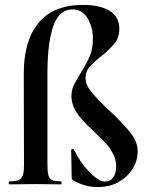

<svg xmlns="http://www.w3.org/2000/svg" viewBox="-20 -746 610 777"><path d="M360.8 -212.9Q327.1 -245.1 310.5 -263.7Q269.5 -310.1 269 -356Q269 -380.9 278.6 -400.9Q288.1 -420.9 310.1 -456.5Q332 -492.2 344 -520.5Q356 -548.8 356 -592.3Q356 -635.7 334.5 -671.9Q313 -708 272.9 -708Q219.7 -708 195.8 -640.6Q171.9 -573.2 171.9 -445.8V-81.1Q171.9 -50.3 176 -36.1Q180.2 -22 191.2 -17.1Q202.1 -12.2 227.1 -12.2Q229 -12.2 229 -6.1Q229 0 227.1 0L125 -1L18.1 0Q15.1 0 15.1 -6.1Q15.1 -12.2 18.1 -12.2Q43.9 -12.2 55.9 -17.6Q67.9 -22.9 72.5 -36.9Q77.1 -50.8 77.1 -81.1L76.2 -448.2Q76.2 -582 136.5 -654.1Q196.8 -726.1 315.9 -726.1Q384.8 -726.1 423.8 -702.1Q462.9 -678.2 462.9 -629.9Q462.9 -594.7 443.4 -570.3Q423.8 -545.9 390.1 -519Q356.4 -492.2 341.3 -474.1Q326.2 -456.1 326.2 -429.7Q326.2 -403.3 349.6 -374.3Q373 -345.2 426 -295.4Q479 -245.6 508.1 -208.7Q537.1 -171.9 537.1 -133.8Q537.1 -95.7 516.6 -62.7Q496.1 -29.8 460 -9.3Q423.8 11.2 373.8 11Q323.7 10.7 275.9 -16.1Q270 -22 270 -27.8L268.1 -139.2Q268.1 -142.1 273.4 -142.6Q278.8 -143.1 279.8 -140.1Q303.7 -88.4 341.8 -49.8Q379.9 -11.2 403.8 -11.2Q427.7 -11.2 439 -28.6Q450.2 -45.9 450.2 -72.8Q450.2 -99.6 437.5 -123.8Q424.8 -147.9 409.9 -164.1Q395 -180.2 360.8 -212.9Z"/></svg>

Font: Cormorant-Bold
Style: Bold
Weight: 700
Designer: Christian Thalmann (Catharsis Fonts)
Version: Version 3.000